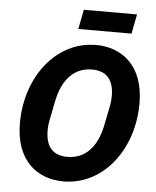

<svg xmlns="http://www.w3.org/2000/svg" viewBox="-60 -937 814 999"><g transform="rotate(5 347.5 -437.5)"><path d="M317 -785H595L615 -887H337ZM308 12C517 12 668 -186 668 -427C668 -625 551 -710 417 -710C208 -710 57 -512 57 -271C57 -73 174 12 308 12ZM318 -117C242 -117 204 -161 204 -245C204 -259 205 -277 209 -297L230 -402C253 -515 314 -581 407 -581C483 -581 521 -537 521 -453C521 -439 520 -422 516 -401L495 -296C472 -183 411 -117 318 -117Z"/></g></svg>

Font: LVC Sans
Style: Bold Italic
Weight: 700
Italic angle: -11.31°
Designer: Mike Abbink, Paul van der Laan, Pieter van Rosmalen
Foundry: Bold Monday
Version: Version 3.0